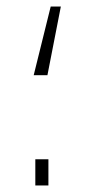

<svg xmlns="http://www.w3.org/2000/svg" viewBox="-20 -567 268 587"><path d="M166 -547 125 -337H83L135 -547ZM128 -80V0H88V-80Z"/></svg>

Font: Cairo Play ExtraLight
Style: Regular
Weight: 250
Version: Version 3.119